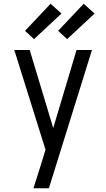

<svg xmlns="http://www.w3.org/2000/svg" viewBox="-20 -1001 565 1021"><path d="M240 0H158Q168 -32 178 -63.5Q188 -95 198 -126L222 -205L56 -735H138L263 -320L387 -735H469ZM337 -793 289 -837 425 -981 483 -929ZM161 -793 113 -837 249 -981 307 -929Z"/></svg>

Font: Iosevka Pride
Style: Regular
Weight: 400
Monospace: yes
Designer: Belleve Invis
Foundry: Belleve Invis
Version: Version 30.3.1; ttfautohint (v1.8.4)